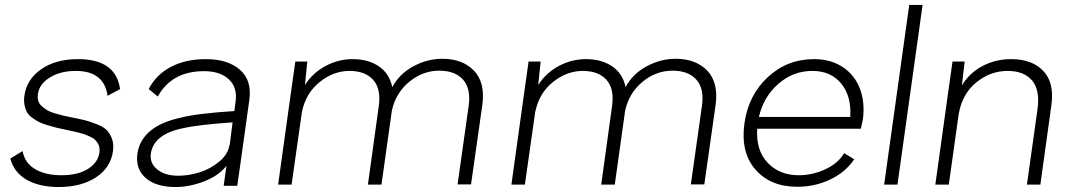

<svg xmlns="http://www.w3.org/2000/svg" viewBox="-20 -750 4354 780"><path d="M217.8 9.8Q140.1 9.8 88.4 -19.8Q36.6 -49.3 22 -106L71.8 -136.2Q80.6 -87.9 122.6 -63Q164.6 -38.1 229 -38.1Q295.9 -38.1 336.9 -63.5Q377.9 -88.9 383.8 -129.9Q385.3 -141.1 383.8 -150.6Q382.3 -160.2 377.4 -167.7Q372.6 -175.3 366.9 -181.4Q361.3 -187.5 350.6 -192.6Q339.8 -197.8 331.1 -201.4Q322.3 -205.1 306.9 -209.2Q291.5 -213.4 280.5 -215.8Q269.5 -218.3 251 -222.2Q225.1 -227.5 210.4 -231Q195.8 -234.4 173.3 -241.2Q150.9 -248 138.4 -254.4Q126 -260.7 111.3 -271.2Q96.7 -281.7 89.8 -293.9Q83 -306.2 79.6 -323.2Q76.2 -340.3 79.1 -360.8Q87.9 -426.8 146.7 -468.3Q205.6 -509.8 296.9 -509.8Q450.7 -509.8 467.8 -388.2L417 -360.8Q402.8 -461.9 288.1 -461.9Q226.1 -461.9 182.9 -435.5Q139.6 -409.2 133.8 -367.2Q131.8 -351.6 136 -339.1Q140.1 -326.7 151.1 -317.4Q162.1 -308.1 173.1 -301.5Q184.1 -294.9 203.9 -289.3Q223.6 -283.7 236.3 -280.5Q249 -277.3 272 -272.9Q307.1 -266.1 326.2 -261.2Q345.2 -256.3 372.6 -245.6Q399.9 -234.9 413.1 -221.9Q426.3 -209 434.6 -187Q442.9 -165 439 -136.2Q429.7 -68.8 369.9 -29.5Q310.1 9.8 217.8 9.8Z M816.9 -509.8Q905.3 -509.8 954.8 -466.6Q1004.4 -423.3 992.7 -342.8L957 -86.9Q954.1 -63 943.8 4.9H888.7L899.9 -76.2Q868.7 -36.1 809.3 -13.2Q750 9.8 692.9 9.8Q613.8 9.8 571.8 -26.9Q529.8 -63.5 538.1 -126Q555.2 -236.3 710 -271Q777.3 -289.1 932.1 -298.8L937 -336.9Q945.3 -394 909.9 -427.5Q874.5 -460.9 809.1 -460.9Q677.7 -460.9 621.1 -357.9L584 -388.2Q614.3 -446.8 674.1 -478.3Q733.9 -509.8 816.9 -509.8ZM592.8 -126Q587.4 -87.4 618.7 -61.8Q649.9 -36.1 705.1 -36.1Q746.6 -36.1 791 -50Q835.4 -64 871.1 -93.8Q906.7 -123.5 912.1 -161.1L913.1 -160.2L924.8 -252.9Q783.7 -243.2 723.1 -229Q604.5 -205.1 592.8 -126Z M1776.9 -511.2Q1858.9 -511.2 1905.3 -463.1Q1951.7 -415 1939.5 -324.2L1893.6 -1H1838.9L1883.8 -318.8Q1894 -389.6 1861.3 -426.3Q1828.6 -462.9 1764.6 -462.9Q1697.3 -462.9 1642.3 -417.5Q1587.4 -372.1 1571.8 -299.8L1529.8 0H1474.6L1518.6 -317.9Q1528.8 -388.7 1496.3 -425.3Q1463.9 -461.9 1399.9 -461.9Q1335 -461.9 1278.6 -416.7Q1222.2 -371.6 1206.5 -294.9L1164.6 0H1109.9L1158.7 -351.1L1179.7 -500H1228.5L1218.8 -404.8Q1251 -454.6 1303 -482.2Q1355 -509.8 1412.6 -509.8Q1475.6 -509.8 1518.8 -480.7Q1562 -451.7 1573.7 -396Q1602.1 -449.7 1658.9 -480.5Q1715.8 -511.2 1776.9 -511.2Z M2724.6 -511.2Q2806.6 -511.2 2853 -463.1Q2899.4 -415 2887.2 -324.2L2841.3 -1H2786.6L2831.5 -318.8Q2841.8 -389.6 2809.1 -426.3Q2776.4 -462.9 2712.4 -462.9Q2645 -462.9 2590.1 -417.5Q2535.2 -372.1 2519.5 -299.8L2477.5 0H2422.4L2466.3 -317.9Q2476.6 -388.7 2444.1 -425.3Q2411.6 -461.9 2347.7 -461.9Q2282.7 -461.9 2226.3 -416.7Q2169.9 -371.6 2154.3 -294.9L2112.3 0H2057.6L2106.4 -351.1L2127.4 -500H2176.3L2166.5 -404.8Q2198.7 -454.6 2250.7 -482.2Q2302.7 -509.8 2360.4 -509.8Q2423.3 -509.8 2466.6 -480.7Q2509.8 -451.7 2521.5 -396Q2549.8 -449.7 2606.7 -480.5Q2663.6 -511.2 2724.6 -511.2Z M3219.2 8.8Q3109.9 8.8 3048.8 -61.3Q2987.8 -131.3 3004.4 -250Q3020.5 -363.3 3099.1 -436.5Q3177.7 -509.8 3287.1 -509.8Q3355.5 -509.8 3404.3 -477.1Q3453.1 -444.3 3473.9 -388.4Q3494.6 -332.5 3485.4 -264.2Q3480 -237.8 3477.1 -227.1H3056.2Q3050.3 -140.1 3098.4 -89.1Q3146.5 -38.1 3225.1 -38.1Q3280.8 -38.1 3333.3 -62.5Q3385.7 -86.9 3409.2 -127.9L3450.2 -103Q3416 -51.3 3353.5 -21.2Q3291 8.8 3219.2 8.8ZM3063 -274.9H3434.1Q3439.5 -358.9 3397.5 -410.4Q3355.5 -461.9 3280.3 -461.9Q3202.1 -461.9 3142.1 -409.4Q3082 -356.9 3063 -274.9Z M3673.8 -730H3728L3626 0H3571.8Z M4086.9 -509.8Q4172.9 -509.8 4218.3 -461.9Q4263.7 -414.1 4251.5 -324.2L4206.5 0H4151.9L4194.8 -306.2Q4205.6 -384.8 4172.6 -423.3Q4139.6 -461.9 4073.7 -461.9Q4002.9 -461.9 3945.6 -414.8Q3888.2 -367.7 3874.5 -285.2L3834.5 0H3779.8L3828.6 -351.1L3849.6 -500H3898.9L3887.7 -402.8Q3918.9 -454.6 3972.2 -482.2Q4025.4 -509.8 4086.9 -509.8Z"/></svg>

Font: Human Sans Light
Style: Italic
Weight: 300
Italic angle: -8°
Designer: Tim Radville
Foundry: Continuum
Version: Version 1.000;FEAKit 1.0